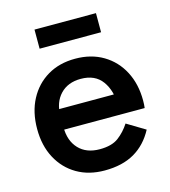

<svg xmlns="http://www.w3.org/2000/svg" viewBox="-103 -752 746 845"><g transform="rotate(-15 270.0 -329.5)"><path d="M271 10Q199 10 145 -21.5Q91 -53 60.5 -110Q30 -167 30 -243Q30 -320 60.5 -377.5Q91 -435 145 -467Q199 -499 271 -499Q344 -499 398.5 -466.5Q453 -434 483 -376.5Q513 -319 513 -244Q513 -235 512.5 -226Q512 -217 511 -210H132V-303H425L401 -250Q401 -319 369 -363Q337 -407 272 -407Q213 -407 178.5 -370.5Q144 -334 144 -274V-221Q144 -159 178.5 -122.5Q213 -86 274 -86Q329 -86 359.5 -109Q390 -132 412 -166L495 -116Q462 -54 407 -22Q352 10 271 10ZM412 -582H132V-669H412Z"/></g></svg>

Font: Gabarito Medium
Style: Regular
Weight: 500
Designer: Leandro Assis / Alvaro Franca / Felipe Casaprima
Foundry: Naipe Foundry
Version: Version 1.000